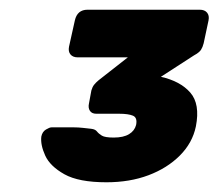

<svg xmlns="http://www.w3.org/2000/svg" viewBox="-20 -720 450 395"><path d="M199 -345Q142 -345 112.5 -361.5Q83 -378 73 -400Q63 -422 65 -439Q67 -449 74.5 -453.5Q82 -458 86 -458H132Q141 -458 150 -457Q159 -456 168 -455Q176 -454 179.5 -449.5Q183 -445 189.5 -441Q196 -437 214 -437Q234 -437 245.5 -444Q257 -451 260 -463Q263 -478 253.5 -482Q244 -486 225 -486H178Q169 -486 165 -492Q161 -498 163 -507L168 -534Q170 -541 173.5 -545.5Q177 -550 183 -555L243 -602H140Q130 -602 125 -608Q120 -614 122 -624L134 -678Q139 -700 160 -700H391Q401 -700 406 -694Q411 -688 409 -678L399 -631Q397 -623 393.5 -617.5Q390 -612 379 -606L311 -562Q351 -553 371.5 -529.5Q392 -506 383 -460Q376 -426 350 -400Q324 -374 285.5 -359.5Q247 -345 199 -345Z"/></svg>

Font: Rubik ExtraBold
Style: Italic
Weight: 800
Italic angle: -12°
Designer: Hubert and Fischer
Foundry: Hubert and Fischer
Version: Version 2.300;gftools[0.9.30]